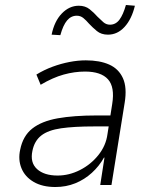

<svg xmlns="http://www.w3.org/2000/svg" viewBox="-20 -742 601 770"><path d="M202 8Q150 8 115 -12.5Q80 -33 66 -67.5Q52 -102 61 -142Q72 -197 109.5 -226.5Q147 -256 211.5 -267.5Q276 -279 369 -279H434L427 -235H358Q277 -235 225 -227.5Q173 -220 145.5 -198.5Q118 -177 110 -137Q100 -90 128.5 -64Q157 -38 211 -38Q257 -38 300.5 -60Q344 -82 374.5 -120Q405 -158 411 -204L430 -325Q441 -393 413 -424Q385 -455 321 -455Q279 -455 235.5 -443Q192 -431 143 -402L126 -443Q157 -462 191 -474.5Q225 -487 259 -493.5Q293 -500 324 -500Q380 -500 418 -483Q456 -466 473 -428.5Q490 -391 480 -330L427 0H382L399 -110H397Q378 -76 348.5 -49Q319 -22 282 -7Q245 8 202 8ZM222 -601 187 -603Q198 -657 228 -688Q258 -719 296 -719Q322 -719 339.5 -705Q357 -691 371 -675Q383 -663 394.5 -653Q406 -643 421 -643Q444 -643 459 -663Q474 -683 485 -722L521 -719Q508 -665 479.5 -634Q451 -603 413 -603Q386 -603 368.5 -617.5Q351 -632 337 -647Q326 -660 314.5 -669.5Q303 -679 288 -679Q265 -679 249 -660Q233 -641 222 -601Z"/></svg>

Font: Nunito Sans 7pt SemiCondensed ExtraLight
Style: Italic
Weight: 250
Width: 4
Italic angle: -9°
Designer: Vernon Adams
Foundry: Vernon Adams
Version: Version 3.101;gftools[0.9.27]